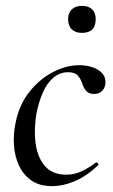

<svg xmlns="http://www.w3.org/2000/svg" viewBox="-20 -621 386 654"><path d="M158 13Q114 13 86.5 -6.5Q59 -26 44.5 -57.5Q30 -89 27.5 -127Q25 -165 33 -202Q45 -264 80 -308Q115 -352 160.5 -375.5Q206 -399 250 -399Q274 -399 295 -392Q316 -385 328.5 -371Q341 -357 339 -337Q338 -322 328 -311.5Q318 -301 300 -301Q282 -301 273 -312Q264 -323 260 -337Q256 -350 246 -362.5Q236 -375 212 -375Q184 -375 162 -356.5Q140 -338 126 -306Q112 -274 104 -234Q95 -179 101.5 -131.5Q108 -84 133.5 -55Q159 -26 206 -26Q235 -26 261 -39Q287 -52 306 -67Q309 -69 313 -65Q317 -61 314 -58Q275 -21 235 -4Q195 13 158 13ZM259 -509Q237 -509 224.5 -521Q212 -533 212 -556Q212 -577 224.5 -589Q237 -601 259 -601Q282 -601 294 -589Q306 -577 306 -556Q306 -509 259 -509Z"/></svg>

Font: Cormorant Medium
Style: Italic
Weight: 500
Italic angle: -10°
Designer: Christian Thalmann (Catharsis Fonts)
Foundry: Catharsis Fonts
Version: Version 4.000